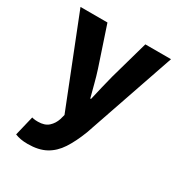

<svg xmlns="http://www.w3.org/2000/svg" viewBox="-165 -607 851 913"><g transform="rotate(30 260.5 -151.0)"><path d="M120 194Q98 194 81.5 191Q65 188 50 182L76 74Q87 77 94.5 77.5Q102 78 109 78Q146 78 166.5 59.5Q187 41 196 13L203 -13L12 -496H160L231 -283Q242 -249 251 -214Q260 -179 270 -142H274Q282 -177 290.5 -212.5Q299 -248 308 -283L368 -496H509L337 5Q313 67 285.5 109Q258 151 218.5 172.5Q179 194 120 194Z"/></g></svg>

Font: Source Sans 3
Style: Bold
Weight: 700
Designer: Paul D. Hunt
Foundry: Adobe
Version: Version 3.052;hotconv 1.1.0;makeotfexe 2.6.0